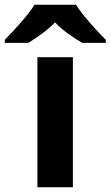

<svg xmlns="http://www.w3.org/2000/svg" viewBox="-79 -786 464 806"><path d="M240 -766H66C38 -721 -22 -656 -59 -619V-606H40C75 -628 117 -656 152 -692C186 -656 231 -627 266 -606H365V-619C329 -655 268 -721 240 -766ZM227 0V-546H78V0Z"/></svg>

Font: Noto Sans Arabic UI
Style: Bold
Weight: 700
Designer: Monotype Design Team, Nadine Chahine and Nizar Qandah
Foundry: Monotype Imaging Inc.
Version: Version 2.010